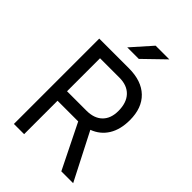

<svg xmlns="http://www.w3.org/2000/svg" viewBox="-259 -999 1103 1103"><g transform="rotate(45 293.0 -447.0)"><path d="M72.3 0V-693.4H313Q416 -693.4 472.2 -639.4Q528.3 -585.4 528.3 -486.8Q528.3 -410.6 496.8 -359.6Q465.3 -308.6 406.7 -286.6L553.7 0H457.5L323.2 -271.5Q318.4 -271.5 313 -271.5H155.3V0ZM155.3 -348.6H313Q375.5 -348.6 409.9 -382.3Q444.3 -416 444.3 -477.1Q444.3 -543.9 409.9 -580.3Q375.5 -616.7 313 -616.7H155.3ZM221.7 -771.5 330.1 -893.6H441.4L315.4 -771.5Z"/></g></svg>

Font: Cascadia Code PL SemiLight
Style: Regular
Weight: 350
Monospace: yes
Designer: Aaron Bell
Foundry: Saja Typeworks
Version: Version 2404.023; ttfautohint (v1.8.4)